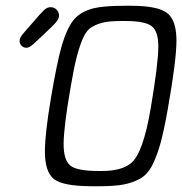

<svg xmlns="http://www.w3.org/2000/svg" viewBox="-20 -639 633 667"><path d="M48 -497Q48 -508 61 -523Q71 -535 88 -554Q123 -595 133.5 -604.5Q144 -614 156 -614Q168 -614 176.5 -605.5Q185 -597 185 -585Q185 -574 174.5 -561.5Q164 -549 123 -511Q105 -495 95 -485Q81 -473 72 -473Q62 -473 55 -480Q48 -487 48 -497ZM48 -497Q48 -508 61 -523Q71 -535 88 -554Q123 -595 133.5 -604.5Q144 -614 156 -614Q168 -614 176.5 -605.5Q185 -597 185 -585Q185 -574 174.5 -561.5Q164 -549 123 -511Q105 -495 95 -485Q81 -473 72 -473Q62 -473 55 -480Q48 -487 48 -497ZM136 -113Q136 -174 157 -298.5Q178 -423 195 -482Q213 -542 236 -570Q259 -598 304 -610Q340 -619 416 -619H433Q529 -619 561 -593.5Q593 -568 593 -498Q593 -430 563 -261Q550 -187 538 -143Q526 -99 509.5 -66Q493 -33 467 -18.5Q441 -4 409 2Q377 8 324 8H301Q200 8 168 -16.5Q136 -41 136 -113ZM201 -138Q201 -84 223.5 -64.5Q246 -45 323 -45H334Q402 -45 435 -72Q477 -106 503.5 -262.5Q530 -419 530 -477Q530 -531 506.5 -548.5Q483 -566 416 -566H403Q364 -566 342 -561.5Q320 -557 300.5 -546Q281 -535 269 -508Q257 -481 247 -443Q237 -405 226 -340Q201 -197 201 -138Z"/></svg>

Font: CMU Typewriter Text
Style: LightOblique
Weight: 200
Italic angle: -9.46001°
Version: Version 0.7.0